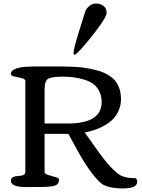

<svg xmlns="http://www.w3.org/2000/svg" viewBox="-20 -1063 808 1091"><path d="M523.4 -884.8Q430.2 -764.2 404.3 -751L397.5 -757.8V-760.3Q397.5 -782.7 428.5 -883.1Q459.5 -983.4 464.6 -998.3Q469.7 -1013.2 486.6 -1028.1Q503.4 -1043 526.6 -1043Q549.8 -1043 567.9 -1029.3Q585.9 -1015.6 585.9 -990.7Q585.9 -965.8 523.4 -884.8ZM577.6 -352.1Q528.8 -323.2 461.4 -310.1L486.8 -274.9Q497.1 -260.7 514.2 -236.3Q531.2 -211.9 541.3 -198Q551.3 -184.1 566.9 -163.8Q582.5 -143.6 594.7 -129.9Q623.5 -96.7 654.1 -73.5Q684.6 -50.3 751.5 -50.3Q759.8 -42 759.8 -30.8Q759.8 7.8 678.5 7.8Q597.2 7.8 556.6 -19.5H557.1Q493.2 -72.3 409.2 -228L368.7 -302.2H233.4V-84Q233.4 -75.2 253.9 -68.8Q274.4 -62.5 294.9 -56.9Q315.4 -51.3 315.4 -43.9Q315.4 -27.8 307.6 -18.3Q299.8 -8.8 279.3 -4.9Q252.9 -0.5 212.6 -0.5Q172.4 -0.5 158.2 -0.2Q144 0 129.4 -0.2Q114.7 -0.5 101.8 -1.2Q88.9 -2 77.9 -4.6Q66.9 -7.3 58.6 -11.7Q42 -20 42 -35.6Q42 -51.3 54.7 -56.9Q67.4 -62.5 83 -63Q124 -64.5 124 -84V-602.5Q124 -614.3 103.5 -619.1Q83 -624 62.5 -628.2Q42 -632.3 42 -642.3Q42 -652.3 48.6 -659.9Q55.2 -667.5 68.4 -672.1Q81.5 -676.8 95.2 -679.7Q108.9 -682.6 129.4 -683.6Q158.2 -685.5 199.2 -685.5H283.7Q408.7 -685.5 451.7 -679Q494.6 -672.4 522.9 -665.5Q551.3 -658.7 571.3 -649.4Q591.3 -640.1 610.6 -626.2Q629.9 -612.3 641.6 -594.7Q653.3 -577.1 660.4 -553.7Q667.5 -530.3 667.5 -498.8Q667.5 -467.3 655.5 -438Q643.6 -408.7 624.3 -388.4Q605 -368.2 577.6 -352.1ZM557.6 -482.9Q557.6 -517.1 544.2 -543.9Q530.8 -570.8 509.3 -586.4Q487.8 -602.1 455.6 -611.3Q401.9 -627.4 336.2 -627.4Q270.5 -627.4 252 -614.3Q233.4 -601.1 233.4 -558.1V-361.3H365.2Q557.6 -361.3 557.6 -482.9Z"/></svg>

Font: Corben
Style: Regular
Weight: 400
Designer: vernon adams
Foundry: vernon adams
Version: Version 1.101